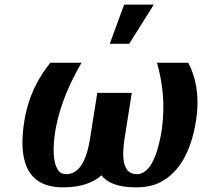

<svg xmlns="http://www.w3.org/2000/svg" viewBox="-20 -799 873 829"><path d="M85 -276C59 -115 90 10 252 10C332 10 385 -12 418 -42C441 -12 486 10 567 10C607 10 643 3 672 -12C759 -57 806 -152 826 -276C843 -381 826 -465 793 -528H658C681 -445 694 -353 679 -242C667 -164 639 -47 571 -47C507 -47 506 -124 518 -202L549 -398H400L369 -202C357 -124 330 -47 266 -47C251 -47 240 -52 232 -63C206 -99 208 -168 220 -242C241 -353 284 -445 332 -528H197C145 -463 102 -383 85 -276ZM454 -610H538L644 -779H516Z"/></svg>

Font: Aerodynamic
Style: Obl
Weight: 500
Designer: Google
Version: Version 2.000980; 2014